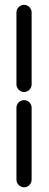

<svg xmlns="http://www.w3.org/2000/svg" viewBox="-20 -731 207 803"><path d="M48.8 -280.3Q48.8 -293.5 58.1 -302.7Q67.4 -312 80.3 -312.3Q93.3 -312.5 102.8 -303Q112.3 -293.5 112.3 -280.8V20Q112.3 33.2 103 42.7Q93.8 52.2 80.8 52.2Q67.9 52.2 58.3 42.7Q48.8 33.2 48.8 20.5ZM48.8 -678.7Q48.8 -691.9 58.1 -701.2Q67.4 -710.4 80.3 -710.7Q93.3 -710.9 102.8 -701.4Q112.3 -691.9 112.3 -679.2V-378.4Q112.3 -365.2 103 -355.7Q93.8 -346.2 80.8 -346.2Q67.9 -346.2 58.3 -355.7Q48.8 -365.2 48.8 -377.9Z"/></svg>

Font: Chilanka
Style: Regular
Weight: 400
Designer: Santhosh Thottingal <santhosh.thottingal@gmail.com>
Foundry: Swathanthra Malayalam Computing(SMC)
Version: Version 1.3; 20181103